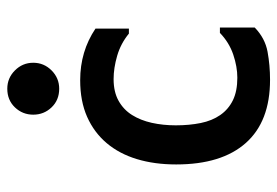

<svg xmlns="http://www.w3.org/2000/svg" viewBox="-140 -642 779 540"><g transform="rotate(-90 250.0 -372.5)"><path d="M442 -144V-46Q412 -17 374 -10Q336 -3 295 -3Q178 -3 117.5 -71Q57 -139 57 -267Q57 -328 72 -377.5Q87 -427 117 -462.5Q147 -498 191 -517.5Q235 -537 294 -537Q375 -537 439 -494V-400H425Q397 -423 362.5 -433Q328 -443 297 -443Q261 -443 236 -429Q211 -415 196 -391Q181 -367 174 -335.5Q167 -304 167 -268Q167 -230 173.5 -198Q180 -166 196 -143Q212 -120 237.5 -107.5Q263 -95 301 -95Q332 -95 366 -106.5Q400 -118 427 -144ZM270 -742Q300 -742 321.5 -720.5Q343 -699 343 -669Q343 -639 321.5 -617.5Q300 -596 270 -596Q238 -596 217.5 -617.5Q197 -639 197 -669Q197 -699 217.5 -720.5Q238 -742 270 -742Z"/></g></svg>

Font: D2Coding ligature
Style: Bold
Weight: 700
Monospace: yes
Designer: Yong-Rak Park; Jeong-Hwan Yoon; Sang-Min Lee;
Foundry: NHN Corporation
Version: Version 1.3.2; Build 20180524